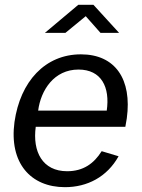

<svg xmlns="http://www.w3.org/2000/svg" viewBox="-20 -765 587 795"><path d="M499 -240 505 -275C527 -436 458 -540 315 -540C167 -540 64 -428 40 -260C17 -90 107 10 249 10C341 10 423 -32 471 -118L401 -139C369 -88 325 -56 258 -56C156 -56 114 -137 128 -240ZM473 -629 367 -745H304L166 -629H251L335 -698L396 -629ZM138 -307C149 -392 204 -477 305 -477C400 -477 436 -404 422 -307Z"/></svg>

Font: Cheyenne Sans
Style: Italic
Weight: 400
Italic angle: -8.13011°
Designer: The Public Sans project authors (U.S. Web Design System), Libre Franklin designed by Pablo Impallari and Rodrigo Fuenzal
Foundry: The Cheyenne Sans Project Authors
Version: Version 2.007